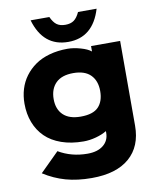

<svg xmlns="http://www.w3.org/2000/svg" viewBox="-111 -949 1025 1248"><g transform="rotate(-10 401.5 -324.5)"><path d="M543.9 -333Q543.9 -400.4 505.6 -439.2Q467.3 -478 391.1 -478Q314.5 -478 275.6 -439Q236.8 -399.9 236.8 -333Q236.8 -266.1 276.1 -228.5Q315.4 -190.9 391.1 -190.9Q472.7 -190.9 508.3 -228Q543.9 -265.1 543.9 -333ZM536.1 -630.9H728V-71.8Q728 64.9 641.6 139.9Q555.2 214.8 393.1 214.8Q298.3 214.8 222.4 193.6Q146.5 172.4 77.1 127.9L202.1 3.9Q287.1 54.2 393.1 54.2Q459.5 54.2 497.3 23.4Q535.2 -7.3 535.2 -59.1V-68.8H533.2Q505.9 -51.8 463.9 -40.3Q421.9 -28.8 381.8 -28.8Q300.3 -28.8 235.8 -51.5Q171.4 -74.2 129.9 -115Q88.4 -155.8 66.7 -212.2Q44.9 -268.6 44.9 -336.9Q44.9 -387.2 58.6 -432.6Q72.3 -478 100.3 -515.9Q128.4 -553.7 168 -581.5Q207.5 -609.4 262.5 -624.8Q317.4 -640.1 381.8 -640.1Q420.9 -640.1 467.3 -627Q513.7 -613.8 534.2 -596.2H536.1ZM491.2 -863.8H613.8Q559.6 -683.1 396 -683.1Q231 -683.1 178.2 -863.8H301.8Q318.4 -827.1 339.8 -811.5Q361.3 -795.9 396 -795.9Q431.2 -795.9 452.9 -811.5Q474.6 -827.1 491.2 -863.8Z"/></g></svg>

Font: Sinkin Sans 800 Black
Style: Regular
Weight: 900
Designer: Keith Bates
Foundry: K-Type
Version: Sinkin Sans (version 1.0)  by Keith Bates   •   © 2014   www